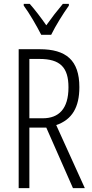

<svg xmlns="http://www.w3.org/2000/svg" viewBox="-20 -967 473 987"><path d="M192 -788H243C266 -835 304 -896 334 -938V-947H303C269 -906 248 -879 218 -837C191 -876 158 -919 133 -947H102V-938C131 -899 168 -835 192 -788ZM184 -714H76V0H131V-311H218L355 0H416L269 -324C351 -352 388 -416 388 -519C388 -658 319 -714 184 -714ZM183 -664C289 -664 332 -621 332 -518C332 -407 282 -359 200 -359H131V-664Z"/></svg>

Font: Noto Sans Gujarati UI ExtraCondensed Light
Style: Regular
Weight: 300
Width: 2
Designer: Jelle Bosma - Monotype Design Team, Universal Thirst
Foundry: Monotype Imaging Inc.
Version: Version 2.106